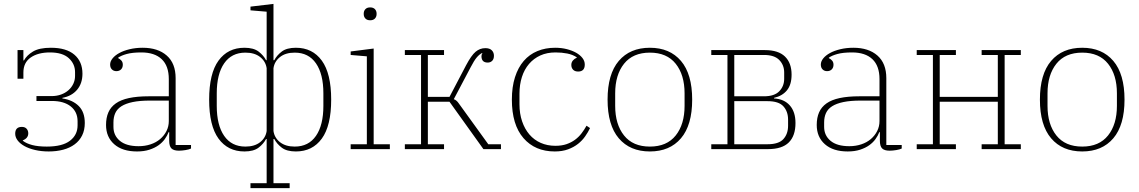

<svg xmlns="http://www.w3.org/2000/svg" viewBox="-20 -765 5845 985"><path d="M230 12Q192 12 160 4.5Q128 -3 105.5 -15.5Q83 -28 70.5 -44.5Q58 -61 58 -79Q58 -114 92 -114Q108 -114 116.5 -104.5Q125 -95 125 -81Q125 -56 97 -45V-43Q115 -29 145 -21Q175 -13 220 -13Q300 -13 339 -43Q378 -73 378 -122V-143Q378 -191 343 -219Q308 -247 246 -247H167V-272H244Q271 -272 293 -280Q315 -288 331 -302Q347 -316 356 -335Q365 -354 365 -375V-395Q365 -437 333 -466.5Q301 -496 236 -496Q175 -496 137.5 -470Q100 -444 100 -393V-361H70V-508H100V-455H103Q117 -481 149 -500.5Q181 -520 241 -520Q320 -520 361.5 -484.5Q403 -449 403 -387Q403 -337 375.5 -304.5Q348 -272 300 -263V-260Q353 -252 384 -221Q415 -190 415 -134Q415 -98 401.5 -70.5Q388 -43 363 -24.5Q338 -6 304 3Q270 12 230 12Z M683 12Q608 12 566 -25Q524 -62 524 -124Q524 -161 536 -188.5Q548 -216 574 -234.5Q600 -253 642 -262Q684 -271 743 -271H846V-359Q846 -427 809.5 -461.5Q773 -496 705 -496Q659 -496 630 -488Q601 -480 586 -469V-467Q596 -462 603 -454Q610 -446 610 -433Q610 -418 601 -409Q592 -400 577 -400Q563 -400 554 -409Q545 -418 545 -434Q545 -450 557.5 -465.5Q570 -481 592 -493Q614 -505 645 -512.5Q676 -520 712 -520Q790 -520 835.5 -480Q881 -440 881 -364V-21H960V-3Q950 2 931.5 5Q913 8 898 8Q871 8 859.5 -3.5Q848 -15 848 -43V-87H845Q838 -69 825.5 -51.5Q813 -34 793.5 -20Q774 -6 746.5 3Q719 12 683 12ZM691 -15Q724 -15 752.5 -24.5Q781 -34 801.5 -51.5Q822 -69 834 -92.5Q846 -116 846 -144V-249H750Q697 -249 661 -241.5Q625 -234 603 -220Q581 -206 571.5 -185Q562 -164 562 -137V-114Q562 -70 595 -42.5Q628 -15 691 -15Z M1265 175H1348V-52H1345Q1332 -27 1306.5 -7.5Q1281 12 1234 12Q1149 12 1101 -54Q1053 -120 1053 -254Q1053 -388 1101 -454Q1149 -520 1234 -520Q1281 -520 1306.5 -500.5Q1332 -481 1345 -456H1348V-705L1265 -712V-731L1383 -745V-456H1387Q1400 -481 1425.5 -500.5Q1451 -520 1498 -520Q1583 -520 1631 -454Q1679 -388 1679 -254Q1679 -120 1631 -54Q1583 12 1498 12Q1451 12 1425.5 -7.5Q1400 -27 1387 -52H1383V175H1466V200H1265ZM1239 -13Q1286 -13 1314.5 -35.5Q1343 -58 1348 -93V-415Q1343 -450 1314.5 -472.5Q1286 -495 1239 -495Q1168 -495 1130 -440Q1092 -385 1092 -286V-222Q1092 -123 1130 -68Q1168 -13 1239 -13ZM1492 -13Q1563 -13 1601 -68Q1639 -123 1639 -222V-286Q1639 -385 1601 -440Q1563 -495 1492 -495Q1445 -495 1416.5 -472.5Q1388 -450 1383 -415V-93Q1388 -58 1416.5 -35.5Q1445 -13 1492 -13Z M1879 -661Q1863 -661 1854.5 -670Q1846 -679 1846 -693V-695Q1846 -709 1854.5 -718Q1863 -727 1879 -727Q1895 -727 1903.5 -718Q1912 -709 1912 -695V-693Q1912 -679 1903.5 -670Q1895 -661 1879 -661ZM1779 -25H1862V-476L1779 -483V-501L1897 -516V-25H1980V0H1779Z M2057 -25H2140V-483H2057V-508H2258V-483H2175V-268H2286L2371 -430Q2398 -481 2420 -499.5Q2442 -518 2470 -518Q2492 -518 2503 -507Q2514 -496 2514 -479Q2514 -462 2505 -453Q2496 -444 2482 -444Q2450 -444 2450 -477Q2450 -485 2455 -493H2453Q2439 -486 2425.5 -470Q2412 -454 2394 -419L2308 -256Q2322 -252 2334 -234L2485 -25H2550V0H2460L2286 -243H2175V-25H2258V0H2057Z M2826 12Q2725 12 2665.5 -56.5Q2606 -125 2606 -254Q2606 -319 2622 -369Q2638 -419 2667 -452.5Q2696 -486 2737 -503Q2778 -520 2828 -520Q2860 -520 2887.5 -513Q2915 -506 2935.5 -494.5Q2956 -483 2968 -467.5Q2980 -452 2980 -434Q2980 -398 2946 -398Q2929 -398 2920 -407.5Q2911 -417 2911 -432Q2911 -445 2919 -454.5Q2927 -464 2939 -469V-471Q2918 -485 2890 -490.5Q2862 -496 2830 -496Q2786 -496 2752 -480.5Q2718 -465 2694 -437Q2670 -409 2657.5 -370Q2645 -331 2645 -284V-230Q2645 -182 2658.5 -142.5Q2672 -103 2696 -75Q2720 -47 2754 -32Q2788 -17 2829 -17Q2862 -17 2886.5 -25.5Q2911 -34 2930 -48Q2949 -62 2963.5 -81Q2978 -100 2989 -120L3007 -108Q2997 -87 2982 -65.5Q2967 -44 2945.5 -27Q2924 -10 2894.5 1Q2865 12 2826 12Z M3314 -13Q3401 -13 3446.5 -70Q3492 -127 3492 -222V-286Q3492 -381 3446.5 -438Q3401 -495 3314 -495Q3227 -495 3181.5 -438Q3136 -381 3136 -286V-222Q3136 -127 3181.5 -70Q3227 -13 3314 -13ZM3314 12Q3212 12 3154.5 -55.5Q3097 -123 3097 -254Q3097 -385 3154.5 -452.5Q3212 -520 3314 -520Q3416 -520 3473.5 -452.5Q3531 -385 3531 -254Q3531 -123 3473.5 -55.5Q3416 12 3314 12Z M3629 -25H3712V-483H3629V-508H3904Q3973 -508 4007 -475Q4041 -442 4041 -382Q4041 -331 4017.5 -302Q3994 -273 3951 -263V-260Q4003 -257 4032 -224Q4061 -191 4061 -134Q4061 -68 4026.5 -34Q3992 0 3920 0H3629ZM3918 -25Q3975 -25 3999 -51.5Q4023 -78 4023 -120V-151Q4023 -193 3999 -219.5Q3975 -246 3918 -246H3747V-25ZM3900 -271Q3953 -271 3978 -297Q4003 -323 4003 -361V-393Q4003 -431 3978 -457Q3953 -483 3900 -483H3747V-271Z M4329 12Q4254 12 4212 -25Q4170 -62 4170 -124Q4170 -161 4182 -188.5Q4194 -216 4220 -234.5Q4246 -253 4288 -262Q4330 -271 4389 -271H4492V-359Q4492 -427 4455.5 -461.5Q4419 -496 4351 -496Q4305 -496 4276 -488Q4247 -480 4232 -469V-467Q4242 -462 4249 -454Q4256 -446 4256 -433Q4256 -418 4247 -409Q4238 -400 4223 -400Q4209 -400 4200 -409Q4191 -418 4191 -434Q4191 -450 4203.5 -465.5Q4216 -481 4238 -493Q4260 -505 4291 -512.5Q4322 -520 4358 -520Q4436 -520 4481.5 -480Q4527 -440 4527 -364V-21H4606V-3Q4596 2 4577.5 5Q4559 8 4544 8Q4517 8 4505.5 -3.5Q4494 -15 4494 -43V-87H4491Q4484 -69 4471.5 -51.5Q4459 -34 4439.5 -20Q4420 -6 4392.5 3Q4365 12 4329 12ZM4337 -15Q4370 -15 4398.5 -24.5Q4427 -34 4447.5 -51.5Q4468 -69 4480 -92.5Q4492 -116 4492 -144V-249H4396Q4343 -249 4307 -241.5Q4271 -234 4249 -220Q4227 -206 4217.5 -185Q4208 -164 4208 -137V-114Q4208 -70 4241 -42.5Q4274 -15 4337 -15Z M4683 -25H4766V-483H4683V-508H4884V-483H4801V-268H5099V-483H5016V-508H5217V-483H5134V-25H5217V0H5016V-25H5099V-243H4801V-25H4884V0H4683Z M5532 -13Q5619 -13 5664.5 -70Q5710 -127 5710 -222V-286Q5710 -381 5664.5 -438Q5619 -495 5532 -495Q5445 -495 5399.5 -438Q5354 -381 5354 -286V-222Q5354 -127 5399.5 -70Q5445 -13 5532 -13ZM5532 12Q5430 12 5372.5 -55.5Q5315 -123 5315 -254Q5315 -385 5372.5 -452.5Q5430 -520 5532 -520Q5634 -520 5691.5 -452.5Q5749 -385 5749 -254Q5749 -123 5691.5 -55.5Q5634 12 5532 12Z"/></svg>

Font: IBM Plex Serif ExtLt
Style: Regular
Weight: 200
Designer: Mike Abbink, Paul van der Laan, Pieter van Rosmalen
Foundry: Bold Monday
Version: Version 3.001